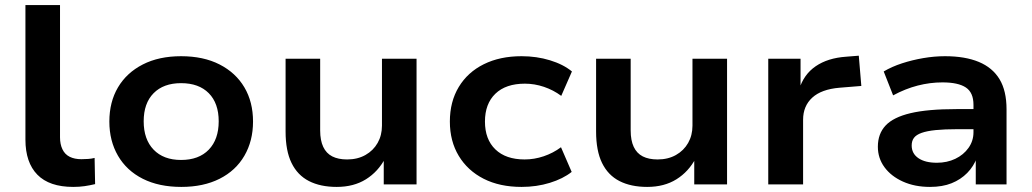

<svg xmlns="http://www.w3.org/2000/svg" viewBox="-20 -725 4057 755"><path d="M268 10Q174 10 127 -38Q80 -86 80 -176V-705H216V-185Q216 -158 225.5 -138Q235 -118 254 -108.5Q273 -99 300 -99Q313 -99 327 -100Q341 -101 352 -104L354 -1Q333 4 312.5 7Q292 10 268 10Z M693 10Q605 10 541.5 -22Q478 -54 444 -112.5Q410 -171 410 -247Q410 -324 444 -381.5Q478 -439 541.5 -471.5Q605 -504 692 -504Q780 -504 843.5 -471.5Q907 -439 941 -381.5Q975 -324 975 -247Q975 -171 941 -112.5Q907 -54 843.5 -22Q780 10 693 10ZM692 -96Q762 -96 801 -136.5Q840 -177 840 -248Q840 -319 801 -358.5Q762 -398 692 -398Q623 -398 584 -358.5Q545 -319 545 -248Q545 -177 584 -136.5Q623 -96 692 -96Z M1304 10Q1240 10 1195 -13Q1150 -36 1126.5 -84Q1103 -132 1103 -208V-494H1239V-212Q1239 -173 1251 -147.5Q1263 -122 1286.5 -110Q1310 -98 1345 -98Q1386 -98 1417 -115.5Q1448 -133 1465 -163Q1482 -193 1482 -231V-494H1618V0H1489V-103H1495Q1467 -50 1419 -20Q1371 10 1304 10Z M2031 10Q1945 10 1882 -22Q1819 -54 1784 -112Q1749 -170 1749 -247Q1749 -325 1784 -383Q1819 -441 1882.5 -472.5Q1946 -504 2031 -504Q2090 -504 2142.5 -488Q2195 -472 2229 -444L2187 -348Q2156 -371 2119 -383.5Q2082 -396 2044 -396Q1969 -396 1928 -356.5Q1887 -317 1887 -247Q1887 -177 1928 -137.5Q1969 -98 2043 -98Q2081 -98 2118 -110.5Q2155 -123 2186 -146L2228 -49Q2194 -22 2142 -6Q2090 10 2031 10Z M2525 10Q2461 10 2416 -13Q2371 -36 2347.5 -84Q2324 -132 2324 -208V-494H2460V-212Q2460 -173 2472 -147.5Q2484 -122 2507.5 -110Q2531 -98 2566 -98Q2607 -98 2638 -115.5Q2669 -133 2686 -163Q2703 -193 2703 -231V-494H2839V0H2710V-103H2716Q2688 -50 2640 -20Q2592 10 2525 10Z M3001 0V-494H3128V-372H3122Q3140 -432 3187.5 -464.5Q3235 -497 3307 -502L3357 -506L3367 -387L3281 -380Q3210 -374 3174 -341Q3138 -308 3138 -254V0Z M3637 10Q3577 10 3530.5 -11Q3484 -32 3458 -67.5Q3432 -103 3432 -148Q3432 -199 3462.5 -231.5Q3493 -264 3560.5 -280Q3628 -296 3741 -296H3826V-217H3745Q3694 -217 3659.5 -213.5Q3625 -210 3604 -202.5Q3583 -195 3574 -183Q3565 -171 3565 -153Q3565 -121 3591.5 -103Q3618 -85 3664 -85Q3704 -85 3736.5 -100.5Q3769 -116 3788.5 -143.5Q3808 -171 3808 -205V-313Q3808 -361 3778 -381Q3748 -401 3686 -401Q3637 -401 3588.5 -388.5Q3540 -376 3492 -350L3455 -444Q3487 -463 3527 -476Q3567 -489 3610.5 -496.5Q3654 -504 3696 -504Q3775 -504 3829 -481.5Q3883 -459 3910.5 -413.5Q3938 -368 3938 -295V0H3817V-105L3822 -106Q3809 -71 3783.5 -45Q3758 -19 3722 -4.5Q3686 10 3637 10Z"/></svg>

Font: Nunito Sans 10pt SemiExpanded
Style: Bold
Weight: 700
Width: 6
Designer: Vernon Adams
Foundry: Vernon Adams
Version: Version 3.101;gftools[0.9.27]